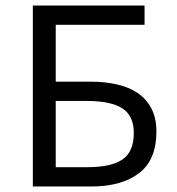

<svg xmlns="http://www.w3.org/2000/svg" viewBox="-20 -676 640 696"><path d="M99 0V-656H504V-586H182V-380H308Q360 -380 404 -370Q448 -360 479.5 -338.5Q511 -317 529 -282.5Q547 -248 547 -199Q547 -96 483.5 -48Q420 0 312 0ZM182 -70H298Q383 -70 424 -98Q465 -126 465 -194Q465 -257 423 -283.5Q381 -310 296 -310H182Z"/></svg>

Font: Source Code Pro
Style: Regular
Weight: 400
Monospace: yes
Designer: Paul D. Hunt, Teo Tuominen
Foundry: Adobe Systems Incorporated
Version: Version 2.030;PS 1.000;hotconv 16.6.51;makeotf.lib2.5.65220